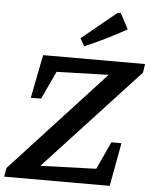

<svg xmlns="http://www.w3.org/2000/svg" viewBox="-62 -957 804 1006"><g transform="rotate(5 340.0 -453.5)"><path d="M675 -606 182 -73 475 -83 542 -228H595L553 0H-2L6 -46L497 -579L224 -571L155 -424H101L146 -652H682ZM356 -717 333 -757 516 -907H532L576 -825Q522 -795 467.5 -768Q413 -741 356 -717Z"/></g></svg>

Font: Piazzolla SC SemiBold
Style: Italic
Weight: 600
Italic angle: -11.3°
Designer: Juan Pablo del Peral
Foundry: Huerta Tipografica
Version: Version 1.330